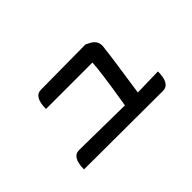

<svg xmlns="http://www.w3.org/2000/svg" viewBox="-64 -819 1128 1128"><g transform="rotate(-45 500.0 -255.5)"><path d="M692 -502Q746 -476 733 -416Q729 -370 688 -96L859 -100Q859 2 799 2L145 0Q145 -101 205 -101L581 -96Q620 -332 624 -409H238Q238 -510 298 -510L670 -513Z"/></g></svg>

Font: Swei Half Moon CJK SC
Style: Medium
Weight: 500
Version: Version 2.071